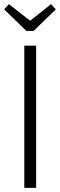

<svg xmlns="http://www.w3.org/2000/svg" viewBox="-29 -905 289 925"><path d="M145 -685V0H88V-685ZM217 -885 240 -860 133 -756H98L-9 -860L14 -885L116 -805Z"/></svg>

Font: Fira Sans Extra Condensed Light
Style: Regular
Weight: 300
Width: 1
Designer: Carrois Corporate & Edenspiekermann AG
Foundry: Carrois Corporate GbR & Edenspiekermann AG
Version: Version 4.203